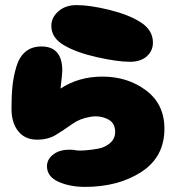

<svg xmlns="http://www.w3.org/2000/svg" viewBox="-20 -730 679 752"><path d="M313 2Q443 2 533.5 -56.5Q624 -115 624 -226Q624 -322 552 -376Q480 -430 381 -430Q288 -430 217 -383Q224 -443 224 -453Q224 -548 142 -548Q105 -548 80.5 -528Q56 -508 44.5 -470Q33 -432 29 -394Q25 -356 25 -304Q25 -249 51.5 -216Q78 -183 125 -183Q168 -183 198.5 -201.5Q229 -220 261 -243Q293 -266 332 -272Q366 -279 398.5 -265Q431 -251 431 -214Q431 -187 411.5 -170Q392 -153 366 -148Q340 -143 312 -141Q284 -139 268 -143Q220 -147 192 -127.5Q164 -108 164 -79Q164 -38 209 -18Q254 2 313 2ZM489 -488Q531 -488 555 -509.5Q579 -531 579 -563Q579 -613 529 -644Q483 -673 407.5 -691.5Q332 -710 280 -710Q236 -710 208.5 -685.5Q181 -661 181 -629Q181 -581 232 -552Q280 -524 360 -506Q440 -488 489 -488Z"/></svg>

Font: Cherry Bomb
Style: Regular
Weight: 400
Designer: satsuyako
Foundry: satsuyako
Version: Version 4.0